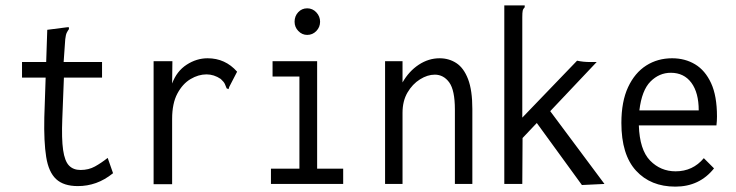

<svg xmlns="http://www.w3.org/2000/svg" viewBox="-20 -685 2740 715"><path d="M270 8Q217 8 189 -18Q161 -44 152 -100.5Q143 -157 145 -248L150 -396H62V-454H152L156 -574L226 -583L236 -584L237 -577Q232 -570 228.5 -563Q225 -556 223 -539L217 -454H360V-396H218L212 -243Q209 -168 215 -126.5Q221 -85 237 -68.5Q253 -52 280 -52Q310 -52 333.5 -65Q357 -78 381 -97L401 -40Q370 -15 337.5 -3.5Q305 8 270 8Z M552 -457H622L621 -374Q638 -420 675 -444Q712 -468 753 -468Q819 -468 863 -418L834 -362L831 -353L824 -356Q821 -364 817.5 -372Q814 -380 802 -391Q777 -408 749 -408Q719 -408 689.5 -390.5Q660 -373 640.5 -336.5Q621 -300 621 -242V1H552Z M989 0V-57H1095V-400H995V-457H1161V-57H1258V0ZM1124 -555Q1105 -555 1091 -569.5Q1077 -584 1077 -604Q1077 -625 1090.5 -639.5Q1104 -654 1124 -654Q1144 -654 1158 -639Q1172 -624 1172 -604Q1172 -584 1158 -569.5Q1144 -555 1124 -555Z M1414 0V-457H1479V-378Q1503 -420 1539.5 -444Q1576 -468 1617 -468Q1652 -468 1679.5 -450Q1707 -432 1723 -390.5Q1739 -349 1739 -279V0H1674V-277Q1674 -349 1653 -378Q1632 -407 1599 -407Q1572 -407 1544 -389.5Q1516 -372 1497.5 -340.5Q1479 -309 1479 -265V0Z M1979 -227 1926 -171 1925 0H1858V-665H1934V-658Q1928 -652 1926.5 -645Q1925 -638 1925 -621V-247L2129 -459Q2152 -454 2178 -454H2202L2029 -271L2231 0L2147 4Z M2495 10Q2403 10 2348.5 -49.5Q2294 -109 2294 -227Q2294 -307 2319 -360.5Q2344 -414 2386.5 -441Q2429 -468 2483 -468Q2531 -468 2568.5 -445.5Q2606 -423 2628 -375.5Q2650 -328 2650 -251Q2650 -242 2649.5 -234.5Q2649 -227 2648 -218H2359Q2362 -127 2401 -87Q2440 -47 2496 -47Q2560 -47 2601 -96L2639 -58Q2585 10 2495 10ZM2361 -274H2582Q2582 -340 2554.5 -377Q2527 -414 2478 -414Q2435 -414 2402.5 -381.5Q2370 -349 2361 -274Z"/></svg>

Font: Inconsolata SemiCondensed
Style: Regular
Weight: 400
Width: 4
Monospace: yes
Designer: Raph Levien, Cyreal, Brenton Simpson
Foundry: Raph Levien, Cyreal, Google
Version: Version 3.000; ttfautohint (v1.8.2.53-6de2)